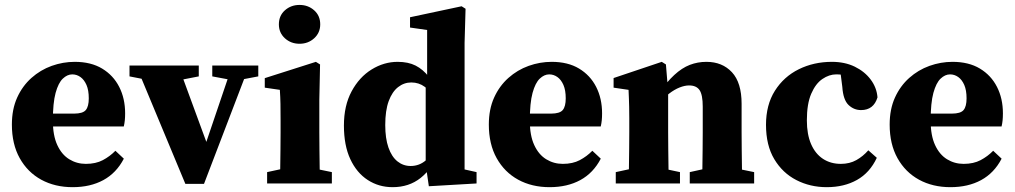

<svg xmlns="http://www.w3.org/2000/svg" viewBox="-20 -752 4159 787"><path d="M286.3 -498.5Q352.7 -498.5 398.5 -471Q444.4 -443.4 468.6 -395.9Q492.9 -348.3 492.9 -287.3Q492.9 -271.1 491.6 -258.7Q490.4 -246.4 487.4 -233.5H96V-286.3H283.5Q319.5 -286.3 331.7 -301Q343.9 -315.6 343.9 -348.9Q343.9 -382.2 334.5 -403.8Q325 -425.4 309.8 -436.2Q294.5 -447.1 276.2 -447.1Q255.8 -447.1 237.5 -429.7Q219.2 -412.4 207.9 -371.2Q196.7 -330 196.7 -257.3Q196.7 -196.4 214.9 -157.3Q233 -118.1 263.9 -99.2Q294.8 -80.3 331.8 -80.3Q372.6 -80.3 401.5 -95.6Q430.4 -110.9 453 -134L487.6 -101.6Q457 -42.8 403.6 -13.8Q350.2 15.2 277.8 15.2Q205.1 15.2 149.1 -15.4Q93.1 -46 60.9 -103.5Q28.7 -161.1 28.7 -241.4Q28.7 -304.2 50.3 -351.9Q71.9 -399.6 108.8 -432.5Q145.7 -465.4 191.9 -482Q238.1 -498.5 286.3 -498.5Z M956.4 -423.3H933.5L850.1 -438.9V-483.4H1038.7V-438.9ZM537.8 -483.4H710.8L841.5 -127.6L774.5 -19.3L931.9 -483.4H1001.8L816.2 1.7H739.8ZM703.8 -421.2H601.6L510.8 -438.9V-483.4H794.8V-438.9Z M1207.8 -572.6Q1172.6 -572.6 1147.8 -595.1Q1123.1 -617.7 1123.1 -652.1Q1123.1 -687.7 1147.8 -709.7Q1172.6 -731.8 1207.8 -731.8Q1243 -731.8 1267.8 -709.7Q1292.6 -687.7 1292.6 -652.1Q1292.6 -617.7 1267.8 -595.1Q1243 -572.6 1207.8 -572.6ZM1291.9 0H1127.1Q1128.1 -23 1128.6 -60.5Q1129.1 -98 1129.6 -138.6Q1130.1 -179.2 1130.1 -210.3V-257.4Q1130.1 -298.5 1129.6 -326.1Q1129.1 -353.6 1127.1 -383.7L1065.3 -392.7V-431.7L1274.8 -498.5L1291.9 -487.8L1288.9 -342.7V-210.3Q1288.9 -179.2 1289.4 -138.6Q1289.9 -98 1290.4 -60.5Q1290.9 -23 1291.9 0ZM1243.2 -66.5 1340.3 -46.5V0H1074.9V-46.5L1167.6 -66.5Z M1559.1 -239.3Q1559.1 -184.9 1572.2 -147.3Q1585.3 -109.7 1609 -90.6Q1632.7 -71.6 1663.3 -71.6Q1699.1 -71.6 1726.3 -95.5Q1753.4 -119.4 1776.5 -156.2L1788.4 -140Q1751.8 -60.2 1704 -22.5Q1656.3 15.2 1589.4 15.2Q1532.7 15.2 1487.4 -14.2Q1442.1 -43.5 1415.9 -99.7Q1389.7 -155.9 1389.7 -237.3Q1389.7 -319.1 1421.2 -377.5Q1452.6 -436 1503.3 -467.3Q1553.9 -498.5 1609.9 -498.5Q1653.3 -498.5 1683.7 -483.1Q1714 -467.6 1737.7 -437.3Q1761.4 -407 1784.5 -362.2L1774.5 -342.7Q1745.2 -378.2 1721.1 -396.1Q1697.1 -414 1665.9 -414Q1636.1 -414 1611.7 -394.9Q1587.3 -375.8 1573.2 -337.4Q1559.1 -298.9 1559.1 -239.3ZM1816.3 -72.6 1933.4 -46.5V0L1737.8 11.4L1724.9 -77.6V-409.5L1730.8 -420.4V-629.1L1660.7 -639.1V-681.3L1872.1 -726.3L1888.3 -716.1L1884.3 -576.3V0Z M2241.3 -498.5Q2307.7 -498.5 2353.5 -471Q2399.4 -443.4 2423.6 -395.9Q2447.9 -348.3 2447.9 -287.3Q2447.9 -271.1 2446.6 -258.7Q2445.4 -246.4 2442.4 -233.5H2051V-286.3H2238.5Q2274.5 -286.3 2286.7 -301Q2298.9 -315.6 2298.9 -348.9Q2298.9 -382.2 2289.5 -403.8Q2280 -425.4 2264.8 -436.2Q2249.5 -447.1 2231.2 -447.1Q2210.8 -447.1 2192.5 -429.7Q2174.2 -412.4 2162.9 -371.2Q2151.7 -330 2151.7 -257.3Q2151.7 -196.4 2169.9 -157.3Q2188 -118.1 2218.9 -99.2Q2249.8 -80.3 2286.8 -80.3Q2327.6 -80.3 2356.5 -95.6Q2385.4 -110.9 2408 -134L2442.6 -101.6Q2412 -42.8 2358.6 -13.8Q2305.2 15.2 2232.8 15.2Q2160.1 15.2 2104.1 -15.4Q2048.1 -46 2015.9 -103.5Q1983.7 -161.1 1983.7 -241.4Q1983.7 -304.2 2005.3 -351.9Q2026.9 -399.6 2063.8 -432.5Q2100.7 -465.4 2146.9 -482Q2193.1 -498.5 2241.3 -498.5Z M2721.7 0H2556.4Q2557.4 -23 2557.9 -60.5Q2558.4 -98 2558.9 -138.5Q2559.4 -179 2559.4 -210V-267.8Q2559.4 -295.8 2558.9 -313.8Q2558.4 -331.8 2557.9 -347.7Q2557.4 -363.7 2556.4 -383.7L2495.1 -392.7V-432.1L2692.5 -498.5L2709.6 -487.8L2718.7 -376.9V-210Q2718.7 -179 2719.2 -138.5Q2719.7 -98 2720.2 -60.5Q2720.7 -23 2721.7 0ZM2673 -66.5 2767.2 -46.5V0H2504V-46.5L2596.7 -66.5ZM2897.8 -66.5H2973.4L3071.2 -46.5V0H2807.3V-46.5ZM2875.5 -498.5Q2940.5 -498.5 2980.2 -455.9Q3019.8 -413.3 3019.8 -326.5V-210Q3019.8 -178 3020.3 -137.5Q3020.8 -97 3021.3 -60Q3021.8 -23 3022.8 0H2857.5Q2858.5 -23 2859 -60Q2859.5 -97 2860 -137.5Q2860.5 -178 2860.5 -210V-314.9Q2860.5 -363.3 2847.5 -382.6Q2834.5 -401.8 2804.6 -401.8Q2786.8 -401.8 2765.6 -393.4Q2744.4 -385 2723 -368.5Q2701.5 -352.1 2681.2 -328.5H2647.2V-393H2714.8L2676.8 -364.9Q2712.4 -415.7 2743.8 -444.6Q2775.2 -473.6 2807.5 -486.1Q2839.8 -498.5 2875.5 -498.5Z M3407.4 -447.1Q3378.8 -447.1 3351 -428.2Q3323.1 -409.3 3305.2 -367.8Q3287.3 -326.3 3287.3 -258.7Q3287.3 -201.5 3304.5 -161.6Q3321.8 -121.7 3353.2 -101Q3384.7 -80.3 3426.6 -80.3Q3462.7 -80.3 3490.2 -95.8Q3517.6 -111.2 3539.2 -135.9L3574 -105.2Q3545.4 -43.9 3492.6 -14.4Q3439.8 15.2 3368.8 15.2Q3300.8 15.2 3244.2 -13.9Q3187.6 -42.9 3153.7 -99.7Q3119.8 -156.4 3119.8 -240.3Q3119.8 -322.2 3156.3 -380Q3192.8 -437.8 3254.3 -468.2Q3315.8 -498.5 3390 -498.5Q3442.9 -498.5 3483.7 -478.7Q3524.4 -458.8 3549 -425.8Q3573.7 -392.8 3576.8 -352.9Q3561.1 -300.8 3509.4 -300.8Q3480.1 -300.8 3458.1 -321.7Q3436.2 -342.7 3432.6 -395.6L3423.5 -467L3496.2 -425.7Q3473.4 -436.8 3452.3 -441.9Q3431.3 -447.1 3407.4 -447.1Z M3884.3 -498.5Q3950.7 -498.5 3996.5 -471Q4042.4 -443.4 4066.6 -395.9Q4090.9 -348.3 4090.9 -287.3Q4090.9 -271.1 4089.6 -258.7Q4088.4 -246.4 4085.4 -233.5H3694V-286.3H3881.5Q3917.5 -286.3 3929.7 -301Q3941.9 -315.6 3941.9 -348.9Q3941.9 -382.2 3932.5 -403.8Q3923 -425.4 3907.8 -436.2Q3892.5 -447.1 3874.2 -447.1Q3853.8 -447.1 3835.5 -429.7Q3817.2 -412.4 3805.9 -371.2Q3794.7 -330 3794.7 -257.3Q3794.7 -196.4 3812.9 -157.3Q3831 -118.1 3861.9 -99.2Q3892.8 -80.3 3929.8 -80.3Q3970.6 -80.3 3999.5 -95.6Q4028.4 -110.9 4051 -134L4085.6 -101.6Q4055 -42.8 4001.6 -13.8Q3948.2 15.2 3875.8 15.2Q3803.1 15.2 3747.1 -15.4Q3691.1 -46 3658.9 -103.5Q3626.7 -161.1 3626.7 -241.4Q3626.7 -304.2 3648.3 -351.9Q3669.9 -399.6 3706.8 -432.5Q3743.7 -465.4 3789.9 -482Q3836.1 -498.5 3884.3 -498.5Z"/></svg>

Font: Adobe Variable Font Prototype
Style: Regular
Weight: 389
Designer: Frank Grießhammer
Foundry: Adobe
Version: Version 1.004;hotconv 1.0.113;makeotfexe 2.5.65598